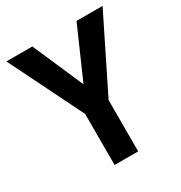

<svg xmlns="http://www.w3.org/2000/svg" viewBox="-164 -806 867 922"><g transform="rotate(-30 270.0 -345.0)"><path d="M335.9 -284.2V0H205.1V-283.2L3.9 -690.4H147.5L269.5 -410.2L392.6 -690.4H537.1Z"/></g></svg>

Font: DINish
Style: Bold
Weight: 700
Designer: Bert Driehuis
Foundry: Playbeing
Version: Version 3.008; git-95204e4c-release